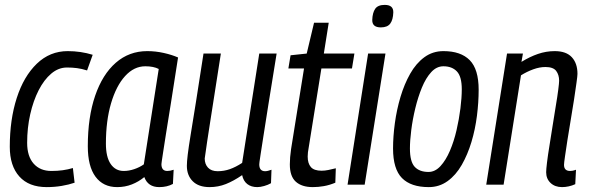

<svg xmlns="http://www.w3.org/2000/svg" viewBox="-20 -755 2408 785"><path d="M171 10Q98 10 59 -33.5Q20 -77 20 -155Q20 -266 48.5 -354.5Q77 -443 130.5 -494.5Q184 -546 257 -546Q310 -546 359 -531L336 -467Q314 -474 294.5 -476.5Q275 -479 254 -479Q219 -479 189.5 -454Q160 -429 138 -386Q116 -343 103.5 -287.5Q91 -232 91 -171Q91 -116 117.5 -86Q144 -56 190 -56Q215 -56 236.5 -59Q258 -62 278 -68L285 -8Q262 0 232.5 5Q203 10 171 10Z M631 10Q585 10 570 -31Q547 -12 519 -1Q491 10 459 10Q402 10 370.5 -32.5Q339 -75 339 -157Q339 -276 369 -363.5Q399 -451 453.5 -498.5Q508 -546 582 -546Q616 -546 649.5 -538.5Q683 -531 708 -520Q691 -408 678.5 -331.5Q666 -255 658.5 -207Q651 -159 647 -133Q643 -107 641.5 -96.5Q640 -86 640 -84Q640 -56 664 -56Q676 -56 690 -61L687 -3Q663 10 631 10ZM568 -83 629 -473Q608 -484 574 -484Q528 -484 491.5 -444Q455 -404 434 -332.5Q413 -261 413 -168Q413 -113 432.5 -84.5Q452 -56 486 -56Q507 -56 529 -63.5Q551 -71 568 -83Z M837 10Q792 10 768 -14Q744 -38 744 -77Q744 -93 747.5 -122.5Q751 -152 759.5 -204Q768 -256 781 -337Q794 -418 812 -536H883Q867 -433 856 -363Q845 -293 838 -248Q831 -203 827 -176.5Q823 -150 821 -134.5Q819 -119 817 -107Q817 -84 830.5 -69.5Q844 -55 870 -55Q896 -55 920 -63.5Q944 -72 970 -89L1040 -536H1111Q1090 -408 1077 -325.5Q1064 -243 1056.5 -195Q1049 -147 1045.5 -124Q1042 -101 1041 -93.5Q1040 -86 1040 -83Q1040 -55 1064 -55Q1074 -55 1090 -61L1088 -6Q1076 1 1060 5.5Q1044 10 1032 10Q1007 10 991 -2.5Q975 -15 970 -39Q935 -15 903.5 -2.5Q872 10 837 10Z M1353 -67 1351 -8Q1327 2 1304 6Q1281 10 1259 10Q1214 10 1189.5 -12Q1165 -34 1165 -83Q1165 -111 1170 -145L1223 -475H1159L1168 -529L1234 -536L1264 -662H1324L1304 -536H1429L1419 -475H1294L1242 -151Q1240 -141 1239 -132Q1238 -123 1238 -115Q1238 -87 1251 -72Q1264 -57 1295 -57Q1308 -57 1322.5 -60Q1337 -63 1353 -67Z M1553 -735Q1589 -735 1588 -704Q1587 -674 1575.5 -658.5Q1564 -643 1537 -643Q1501 -643 1502 -674Q1503 -703 1514 -719Q1525 -735 1553 -735ZM1401 0 1485 -536H1556L1471 0Z M1733 10Q1660 10 1623.5 -27Q1587 -64 1587 -148Q1587 -197 1594.5 -252Q1602 -307 1617.5 -359Q1633 -411 1657 -453.5Q1681 -496 1715 -521Q1749 -546 1793 -546Q1864 -546 1900.5 -509Q1937 -472 1937 -388Q1937 -337 1930 -281.5Q1923 -226 1907.5 -174.5Q1892 -123 1868 -81Q1844 -39 1810 -14.5Q1776 10 1733 10ZM1732 -52Q1759 -52 1781 -76Q1803 -100 1819.5 -138.5Q1836 -177 1846.5 -222.5Q1857 -268 1862.5 -312Q1868 -356 1868 -390Q1868 -442 1848 -463Q1828 -484 1793 -484Q1765 -484 1743 -460Q1721 -436 1705 -397Q1689 -358 1678 -312.5Q1667 -267 1661.5 -223.5Q1656 -180 1656 -148Q1656 -94 1675.5 -73Q1695 -52 1732 -52Z M2053 -536H2118L2112 -502Q2146 -523 2179.5 -534.5Q2213 -546 2248 -546Q2295 -546 2318 -521Q2341 -496 2341 -453Q2341 -445 2337 -416.5Q2333 -388 2327 -348Q2321 -308 2313.5 -265Q2306 -222 2300 -182.5Q2294 -143 2290 -115.5Q2286 -88 2286 -81Q2286 -56 2311 -56Q2315 -56 2321 -57Q2327 -58 2335 -61L2332 -2Q2319 4 2305 7Q2291 10 2278 10Q2249 10 2231 -7Q2213 -24 2213 -51Q2213 -62 2216.5 -91Q2220 -120 2226.5 -159.5Q2233 -199 2239.5 -241.5Q2246 -284 2252.5 -322.5Q2259 -361 2262.5 -388.5Q2266 -416 2266 -425Q2266 -449 2254 -465Q2242 -481 2210 -481Q2186 -481 2160 -471.5Q2134 -462 2110 -447L2039 0H1968Z"/></svg>

Font: Georama SemiCondensed
Style: Italic
Weight: 400
Width: 4
Italic angle: -9°
Designer: Jean-Baptiste Levee
Foundry: Production Type
Version: Version 1.000